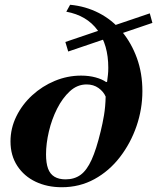

<svg xmlns="http://www.w3.org/2000/svg" viewBox="-20 -774 659 805"><path d="M239 11Q178 11 129.5 -12Q81 -35 52.5 -78.5Q24 -122 24 -181Q24 -236 48.5 -286Q73 -336 115 -374.5Q157 -413 210 -435Q263 -457 320 -457Q353 -457 380.5 -449.5Q408 -442 425 -430L429 -431Q431 -448 432.5 -460Q434 -472 434 -490Q434 -586 389 -647.5Q344 -709 258 -725L274 -754Q339 -748 394.5 -719.5Q450 -691 490.5 -642.5Q531 -594 554 -530.5Q577 -467 577 -392Q577 -317 552.5 -245.5Q528 -174 483 -115.5Q438 -57 376 -23Q314 11 239 11ZM255 -22Q292 -22 318 -41Q344 -60 364 -104Q384 -148 402 -223Q410 -255 416 -290.5Q422 -326 423 -369Q414 -390 393 -405Q372 -420 343 -420Q304 -420 273 -391.5Q242 -363 219.5 -318.5Q197 -274 185 -223Q173 -172 173 -127Q173 -90 181.5 -67Q190 -44 208.5 -33Q227 -22 255 -22ZM266 -558 254 -598 608 -718 619 -678Z"/></svg>

Font: Libre Bodoni SemiBold
Style: Italic
Weight: 600
Italic angle: -13°
Version: Version 2.003